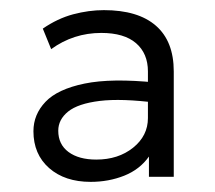

<svg xmlns="http://www.w3.org/2000/svg" viewBox="-20 -710 425 379"><path d="M159 -351Q108 -351 77 -378.2Q46 -405.5 46 -451Q46 -484 69.8 -509Q93.5 -534 146.8 -545Q200 -556 288 -547L290 -507Q220 -516 177 -510.8Q134 -505.5 114.5 -489.8Q95 -474 95 -452Q95 -425 115.2 -410Q135.5 -395 170 -395Q213.5 -395 242.8 -418.5Q272 -442 272 -477V-569Q272 -604.5 248.5 -624.8Q225 -645 180 -645Q152.5 -645 127.8 -637Q103 -629 81 -613L64.5 -653.5Q93.5 -673.5 124.5 -681.8Q155.5 -690 185 -690Q252.5 -690 287.8 -659.2Q323 -628.5 323 -569V-361H274V-401Q256 -375.5 225.2 -363.2Q194.5 -351 159 -351Z"/></svg>

Font: Geologica Cursive Thin
Style: Regular
Weight: 250
Designer: Sindre Bremnes, Frode Helland
Foundry: Monokrom Skriftforlag AS
Version: Version 1.010;gftools[0.9.28]